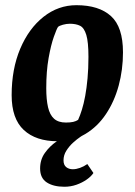

<svg xmlns="http://www.w3.org/2000/svg" viewBox="-20 -533 519 740"><path d="M202.1 11.4Q118.2 11.4 71.6 -32.1Q24.9 -75.6 24.9 -166.2Q24.9 -267 58 -345.3Q91.1 -423.5 147.9 -468.3Q204.6 -513 274.6 -513Q361.2 -513 407.6 -471.1Q454 -429.3 454 -331.3Q454 -264.5 437.4 -203Q420.7 -141.6 388.3 -93.2Q356 -44.8 309.1 -16.7Q262.2 11.4 202.1 11.4ZM234 -60.7Q251 -60.7 262 -63.2Q272.9 -65.7 281 -71Q288.6 -87.4 295.7 -110.3Q302.9 -133.2 308.4 -163.3Q314 -193.5 317.4 -231.1Q320.9 -268.7 320.9 -313.8Q320.9 -371.2 312.6 -398.5Q304.3 -425.9 288.6 -433.7Q272.8 -441.5 249.1 -441.5Q236.6 -441.5 222.5 -437.7Q208.4 -433.8 203.7 -429.3Q198.8 -422.9 187.6 -391.4Q176.3 -359.8 167.3 -309.1Q158.3 -258.4 158.3 -192.9Q158.3 -149.4 165.1 -119.8Q171.9 -90.2 188.3 -75.5Q204.7 -60.7 234 -60.7ZM228.2 186.8Q186 186.8 160.3 170.1Q134.6 153.4 134.6 116.4Q134.6 81.9 153.2 56.1Q171.7 30.2 198.1 12.1Q224.4 -6.1 248.3 -16.9H308.3Q303.6 -14.9 290.2 -5.8Q276.8 3.2 261.7 16.8Q246.7 30.4 235.8 47.7Q224.8 65 224.8 85.1Q224.8 102.6 235.1 111Q245.5 119.3 260.7 119.3Q273.5 119.3 288.2 114.1Q302.8 108.9 316.6 99.3L340 133.7Q331.7 146.7 314.2 159Q296.7 171.3 274.4 179.1Q252.2 186.8 228.2 186.8Z"/></svg>

Font: Faustina Light
Style: Italic
Weight: 300
Italic angle: -8°
Designer: Alfonso Garcia
Foundry: http://www.omnibus-type.com
Version: Version 1.200